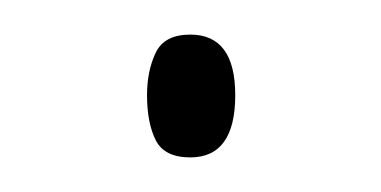

<svg xmlns="http://www.w3.org/2000/svg" viewBox="-20 -389 220 111"><path d="M65 -334Q65 -348 70 -358.5Q75 -369 90 -369Q116 -369 116 -334Q116 -298 90 -298Q75 -298 70 -308Q65 -318 65 -334Z"/></svg>

Font: Noto Sans Gurmukhi ExtraCondensed Thin
Style: Regular
Weight: 100
Width: 2
Designer: Jelle Bosma - Monotype Design Team
Foundry: Monotype Imaging Inc.
Version: Version 2.004; ttfautohint (v1.8.4.7-5d5b)